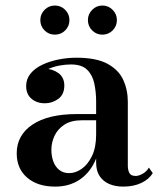

<svg xmlns="http://www.w3.org/2000/svg" viewBox="-20 -682 597 712"><path d="M437 10Q408 10 385.5 0.5Q363 -9 349.8 -28.5Q336.5 -48 336.5 -79V-304.5Q336.5 -340.5 329.8 -372.2Q323 -404 303 -423.5Q283 -443 243 -443Q223 -443 200 -438.8Q177 -434.5 156.5 -425Q136 -415.5 123 -400.2Q110 -385 110 -363H78Q78 -392 98.8 -409.5Q119.5 -427 146.5 -427Q174.5 -427 196.5 -411Q218.5 -395 218.5 -365Q218.5 -331.5 196 -315.2Q173.5 -299 146.5 -299Q116.5 -299 96.8 -315.8Q77 -332.5 77 -363Q77 -389 93 -408.8Q109 -428.5 136 -441.5Q163 -454.5 196.2 -461.2Q229.5 -468 263.5 -468Q337 -468 378.5 -445.5Q420 -423 437 -385.8Q454 -348.5 454 -304.5V-68Q454 -51.5 459.8 -40.5Q465.5 -29.5 483.5 -29.5Q494.5 -29.5 509.2 -37.8Q524 -46 532 -60.5L546.5 -40Q533 -17.5 504.5 -3.8Q476 10 437 10ZM184.5 10Q119.5 10 80.8 -23.2Q42 -56.5 42 -113.5Q42 -180.5 100.2 -219.8Q158.5 -259 265 -259H383V-236H283.5Q243.5 -236 218.5 -219.5Q193.5 -203 182 -178Q170.5 -153 170.5 -127Q170.5 -103 177.8 -83.2Q185 -63.5 199.8 -51.8Q214.5 -40 236.5 -40Q260 -40 282.8 -55.8Q305.5 -71.5 321 -103.2Q336.5 -135 336.5 -183H352Q352 -125.5 331.2 -82Q310.5 -38.5 273 -14.2Q235.5 10 184.5 10ZM359.5 -553.5Q337.5 -553.5 321.8 -569.2Q306 -585 306 -607.5Q306 -629.5 321.8 -645.5Q337.5 -661.5 359.5 -661.5Q382 -661.5 397.8 -645.5Q413.5 -629.5 413.5 -607.5Q413.5 -585 397.8 -569.2Q382 -553.5 359.5 -553.5ZM183.5 -553.5Q161 -553.5 145.2 -569.2Q129.5 -585 129.5 -607.5Q129.5 -629.5 145.2 -645.5Q161 -661.5 183.5 -661.5Q206 -661.5 221.8 -645.5Q237.5 -629.5 237.5 -607.5Q237.5 -585 221.8 -569.2Q206 -553.5 183.5 -553.5Z"/></svg>

Font: Bodoni Moda SC 9pt SemiBold
Style: Regular
Weight: 600
Designer: Owen Earl
Foundry: indestructible type
Version: Version 2.005